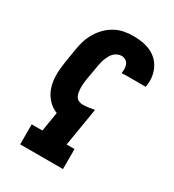

<svg xmlns="http://www.w3.org/2000/svg" viewBox="-180 -846 859 948"><g transform="rotate(30 250.0 -371.5)"><path d="M83 0V-114H144L162 -224Q131 -236 108.5 -261.5Q86 -287 76 -319Q66 -351 66 -386.5Q66 -422 72 -458L86 -545Q90 -570 98 -595Q106 -620 120 -643.5Q134 -667 154 -687Q174 -707 198 -720Q222 -733 248 -738Q274 -743 299 -743Q326 -743 351 -739Q376 -735 398.5 -725Q421 -715 438.5 -698Q456 -681 466.5 -658.5Q477 -636 480 -610.5Q483 -585 478 -559V-556H355V-555H341V-557Q343 -569 342.5 -581.5Q342 -594 337.5 -605Q333 -616 322.5 -622.5Q312 -629 299 -629Q288 -629 276.5 -624Q265 -619 256.5 -610.5Q248 -602 242.5 -591.5Q237 -581 232.5 -570Q228 -559 225.5 -548Q223 -537 221 -526L206 -439Q204 -427 203 -414.5Q202 -402 202.5 -389.5Q203 -377 205 -365.5Q207 -354 212.5 -344Q218 -334 229 -329Q240 -324 252 -324Q268 -324 284.5 -326.5Q301 -329 318 -332L282 -114H327V0Z"/></g></svg>

Font: Iosevka Curly Slab Heavy
Style: Italic
Weight: 900
Italic angle: -9°
Monospace: yes
Designer: Belleve Invis
Foundry: Belleve Invis
Version: Version 22.1.2; ttfautohint (v1.8.4)